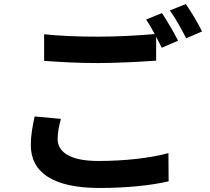

<svg xmlns="http://www.w3.org/2000/svg" viewBox="-20 -885 1040 953"><path d="M152 -307C144 -269 133 -221 133 -164C133 -28 246 48 473 48C612 48 731 35 817 15L816 -125C728 -101 602 -86 468 -86C325 -86 266 -132 266 -195C266 -228 273 -259 282 -295ZM705 -788C719 -768 734 -742 748 -716C672 -709 563 -703 468 -703C364 -703 272 -707 199 -715V-583C279 -577 365 -572 469 -572C563 -572 686 -579 755 -584V-703C765 -683 775 -664 783 -648L864 -683C845 -720 809 -783 784 -820ZM823 -833C851 -795 883 -737 904 -695L983 -729C966 -764 929 -828 902 -865Z"/></svg>

Font: Source Han Sans Old Style Bold
Style: Regular
Weight: 700
Designer: Ryoko NISHIZUKA (kana & ideographs); Paul D. Hunt (Latin, Greek & Cyrillic); Wenlong ZHANG (bopomofo); Sandoll Communica
Foundry: Adobe Systems Incorporated
Version: Version 1.004;PS 1.004;hotconv 1.0.81;makeotf.lib2.5.63406